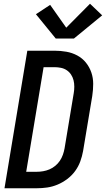

<svg xmlns="http://www.w3.org/2000/svg" viewBox="-20 -1006 566 1026"><path d="M4 0 126 -735H272Q304 -735 335 -729.5Q366 -724 393 -709.5Q420 -695 439 -671.5Q458 -648 468 -619Q478 -590 478 -558Q478 -526 473 -493L424 -199Q419 -171 409 -143.5Q399 -116 381.5 -92Q364 -68 339.5 -49.5Q315 -31 287.5 -19.5Q260 -8 232 -4Q204 0 176 0ZM176 -88Q193 -88 210.5 -91Q228 -94 244.5 -101Q261 -108 275.5 -120Q290 -132 300 -147Q310 -162 316 -179Q322 -196 325 -213L374 -508Q377 -525 377 -543Q377 -561 373 -577Q369 -593 360 -607Q351 -621 337 -630.5Q323 -640 306 -643.5Q289 -647 272 -647H213L120 -88ZM278 -800 172 -930 248 -980 334 -858 461 -986 526 -924 375 -800Z"/></svg>

Font: Iosevka Curly Semibold Oblique
Style: Regular
Weight: 600
Italic angle: -9°
Monospace: yes
Designer: Belleve Invis
Foundry: Belleve Invis
Version: Version 11.1.0; ttfautohint (v1.8.3)